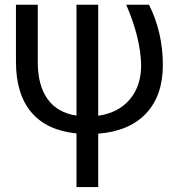

<svg xmlns="http://www.w3.org/2000/svg" viewBox="-20 -548 740 799"><path d="M46.4 0ZM388.7 -528.3V-66.4Q472.2 -78.1 519.8 -134Q567.4 -189.9 567.4 -276.9Q564.9 -390.1 505.4 -528.3H600.1Q657.7 -413.1 657.7 -276.9Q657.7 -150.4 588.1 -76.2Q518.6 -2 388.7 8.3V230.5H298.3V7.3Q173.8 -5.4 110.1 -81.1Q46.4 -156.7 46.4 -291V-528.3H137.2V-285.2Q138.2 -190.4 178.7 -134.8Q219.2 -79.1 298.3 -66.9V-528.3Z"/></svg>

Font: Roboto
Style: Regular
Weight: 400
Designer: Google
Version: Version 2.134; 2016; ttfautohint (v1.6)